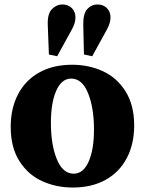

<svg xmlns="http://www.w3.org/2000/svg" viewBox="-20 -830 649 860"><path d="M303 -540Q378 -540 441 -511Q504 -482 542.5 -420.5Q581 -359 581 -268Q581 -185 548 -122Q515 -59 453 -24.5Q391 10 306 10Q231 10 168 -19Q105 -48 66.5 -109Q28 -170 28 -262Q28 -345 61 -408Q94 -471 156 -505.5Q218 -540 303 -540ZM310 -52Q353 -52 377 -106Q401 -160 401 -250Q401 -347 374.5 -412.5Q348 -478 299 -478Q256 -478 232 -424Q208 -370 208 -279Q208 -182 234.5 -117Q261 -52 310 -52ZM260 -810Q285 -810 301.5 -794Q318 -778 318 -752Q318 -727 302 -698L236 -578L199 -586L194 -718Q192 -768 212.5 -789Q233 -810 260 -810ZM417 -810Q442 -810 458.5 -794Q475 -778 475 -752Q475 -727 459 -698L393 -578L356 -586L353 -718Q352 -769 371 -789.5Q390 -810 417 -810Z"/></svg>

Font: Minipax
Style: Bold
Weight: 700
Designer: Raphaël Ronot, Igor Stepanchenko (Cyrillic)
Foundry: steppetype
Version: Version 1.002